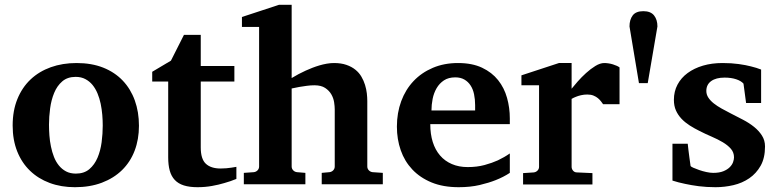

<svg xmlns="http://www.w3.org/2000/svg" viewBox="-20 -760 3207 792"><path d="M403.8 -242.2Q403.8 -263.2 401.9 -286.4Q399.9 -309.6 395.3 -332Q390.6 -354.5 382.3 -374.5Q374 -394.5 361.6 -409.7Q349.1 -424.8 332 -433.8Q314.9 -442.9 292 -442.9Q258.3 -442.9 236.8 -424.3Q215.3 -405.8 203.4 -376.7Q191.4 -347.7 186.8 -313Q182.1 -278.3 182.1 -246.1Q182.1 -224.6 183.8 -201.2Q185.5 -177.7 190.2 -155.3Q194.8 -132.8 202.6 -112.8Q210.4 -92.8 222.9 -77.4Q235.4 -62 252.4 -53Q269.5 -43.9 293 -43.9Q327.1 -43.9 348.6 -62.3Q370.1 -80.6 382.3 -109.4Q394.5 -138.2 399.2 -173.3Q403.8 -208.5 403.8 -242.2ZM553.2 -241.2Q553.2 -185.1 535.4 -138.4Q517.6 -91.8 483.4 -58.3Q449.2 -24.9 400.1 -6.3Q351.1 12.2 289.1 12.2Q231.9 12.2 184.8 -5.4Q137.7 -22.9 103.8 -55.7Q69.8 -88.4 51 -135.5Q32.2 -182.6 32.2 -242.2Q32.2 -303.7 51.8 -351.6Q71.3 -399.4 106.2 -432.4Q141.1 -465.3 189.5 -482.7Q237.8 -500 295.9 -500Q357.9 -500 405.8 -481Q453.6 -461.9 486.3 -427.5Q519 -393.1 536.1 -345.7Q553.2 -298.3 553.2 -241.2Z M955.1 -22Q931.6 -12.2 905.3 -4.9Q882.8 2 854.2 7.1Q825.7 12.2 794.9 12.2Q761.7 12.2 738.5 4.9Q715.3 -2.4 700.9 -17.8Q686.5 -33.2 680.2 -56.2Q673.8 -79.1 673.8 -110.8V-423.8H607.9V-463.9L685.1 -509.8L738.8 -616.2H808.1V-487.8H946.8V-423.8H808.1V-151.9Q808.1 -104 829.1 -84.5Q850.1 -64.9 890.1 -64.9Q901.9 -64.9 913.6 -65.9Q925.3 -66.9 934.6 -68.4Q945.3 -69.8 955.1 -71.8Z M1307.1 0V-46.9L1338.9 -49.8Q1348.1 -50.8 1354.5 -57.4Q1360.8 -64 1360.8 -73.2V-309.1Q1360.8 -321.3 1358.2 -338.4Q1355.5 -355.5 1346.7 -370.8Q1337.9 -386.2 1321.3 -397.2Q1304.7 -408.2 1276.9 -408.2Q1261.7 -408.2 1245.4 -406Q1229 -403.8 1214.8 -401.4Q1198.7 -398.4 1183.1 -395V-73.2Q1183.1 -64 1189.5 -57.4Q1195.8 -50.8 1205.1 -49.8L1239.7 -46.9V0H985.8V-46.9L1026.9 -49.8Q1036.1 -50.8 1042.5 -57.4Q1048.8 -64 1048.8 -73.2V-648.9H978V-689.9L1130.9 -740.2H1183.1V-438Q1210.9 -455.1 1241.2 -468.8Q1253.9 -474.6 1268.3 -480.2Q1282.7 -485.8 1297.6 -490.2Q1312.5 -494.6 1327.9 -497.3Q1343.3 -500 1357.9 -500Q1387.2 -500 1408.9 -492.4Q1430.7 -484.9 1446 -472.4Q1461.4 -460 1470.9 -443.6Q1480.5 -427.2 1485.8 -409.7Q1491.2 -392.1 1493.2 -374.8Q1495.1 -357.4 1495.1 -342.8V-73.2Q1495.1 -64 1501.5 -57.4Q1507.8 -50.8 1517.1 -49.8L1559.1 -46.9V0Z M1939.9 -326.2Q1939.9 -350.1 1935.5 -371.1Q1931.2 -392.1 1921.1 -407.5Q1911.1 -422.9 1895.5 -431.9Q1879.9 -440.9 1857.9 -440.9Q1830.1 -440.9 1811.3 -428.5Q1792.5 -416 1781 -396.2Q1769.5 -376.5 1764.6 -352.1Q1759.8 -327.6 1759.8 -304.2H1939.9ZM2083 -46.9Q2057.1 -29.8 2024.9 -17.1Q1997.1 -5.9 1958.5 3.2Q1919.9 12.2 1872.1 12.2Q1808.1 12.2 1760.5 -7.3Q1712.9 -26.9 1680.9 -60.8Q1648.9 -94.7 1633.1 -140.1Q1617.2 -185.5 1617.2 -237.8Q1617.2 -294.4 1635 -342.5Q1652.8 -390.6 1685.8 -425.5Q1718.8 -460.4 1765.4 -480.2Q1812 -500 1869.1 -500Q1927.7 -500 1968.5 -480.7Q2009.3 -461.4 2034.7 -429.4Q2060.1 -397.5 2071.5 -356.4Q2083 -315.4 2083 -272V-248H1754.9Q1754.9 -207 1765.1 -174.3Q1775.4 -141.6 1795.2 -118.7Q1814.9 -95.7 1843.8 -83.3Q1872.6 -70.8 1909.2 -70.8Q1947.3 -70.8 1978.8 -79.3Q2010.3 -87.9 2033.7 -98.6Q2060.5 -111.3 2083 -127Z M2467.8 -330.1Q2464.4 -335 2459.2 -341.8Q2454.1 -348.6 2446.5 -355Q2439 -361.3 2428.2 -365.7Q2417.5 -370.1 2402.8 -370.1Q2388.7 -370.1 2376.5 -367.2Q2364.3 -364.3 2356 -360.8Q2345.7 -356.9 2337.9 -352.1V-71.8Q2337.9 -63 2344 -55.9Q2350.1 -48.8 2359.9 -48.8L2423.8 -45.9V1H2137.7V-45.9L2181.6 -48.8Q2190.9 -49.8 2197.3 -56.4Q2203.6 -63 2203.6 -71.8V-408.2H2130.9V-449.2L2285.6 -500H2337.9V-394Q2347.2 -405.8 2363 -423.8Q2378.9 -441.9 2397.5 -458.7Q2416 -475.6 2435.8 -487.8Q2455.6 -500 2472.7 -500Q2481.4 -500 2490.7 -498.5Q2500 -497.1 2508.5 -494.4Q2517.1 -491.7 2524.2 -488.5Q2531.2 -485.4 2535.6 -481.9V-330.1Z M2615.7 -417 2576.7 -650.9Q2576.7 -678.7 2589.8 -696.3Q2603 -713.9 2633.8 -713.9Q2664.1 -713.9 2678 -696.3Q2691.9 -678.7 2691.9 -650.9L2651.9 -417Z M3119.6 -335H3057.6L3046.9 -415Q3037.1 -426.3 3016.6 -433.1Q2996.1 -439.9 2968.8 -439.9Q2933.6 -439.9 2913.6 -425.5Q2893.6 -411.1 2893.6 -384.8Q2893.6 -370.1 2901.9 -357.4Q2910.2 -344.7 2924.3 -333.5Q2938.5 -322.3 2956.5 -312.3Q2974.6 -302.2 2994.6 -292Q3019.5 -279.3 3044.9 -266.1Q3070.3 -252.9 3090.3 -236.8Q3110.4 -220.7 3123 -200.9Q3135.7 -181.2 3135.7 -155.8Q3135.7 -108.4 3117.7 -76.4Q3099.6 -44.4 3070.8 -24.7Q3042 -4.9 3005.4 3.7Q2968.8 12.2 2931.6 12.2Q2894.5 12.2 2862.5 8.1Q2830.6 3.9 2806.2 -1.5Q2777.8 -7.3 2753.9 -15.1V-167H2816.9Q2817.9 -156.7 2819.8 -141.1Q2821.8 -125.5 2823.7 -110.8Q2825.7 -93.8 2828.6 -75.2Q2829.6 -72.8 2839.8 -68.1Q2850.1 -63.5 2864.3 -58.6Q2878.4 -53.7 2894 -50.3Q2909.7 -46.9 2921.9 -46.9Q2947.3 -46.9 2963.9 -53.7Q2980.5 -60.5 2990.2 -70.3Q3000 -80.1 3003.9 -91.1Q3007.8 -102.1 3007.8 -110.8Q3007.8 -131.3 2994.9 -146.2Q2981.9 -161.1 2961.4 -173.3Q2940.9 -185.5 2915.3 -196.5Q2889.6 -207.5 2864.7 -220.2Q2843.8 -230.5 2824.7 -242.7Q2805.7 -254.9 2791.3 -270Q2776.9 -285.2 2768.3 -304.2Q2759.8 -323.2 2759.8 -348.1Q2759.8 -382.8 2774.7 -410.9Q2789.6 -439 2816.4 -458.7Q2843.3 -478.5 2879.9 -489.3Q2916.5 -500 2960.4 -500Q2997.6 -500 3027.1 -495.8Q3056.6 -491.7 3077.1 -486.3Q3101.1 -480.5 3119.6 -473.1Z"/></svg>

Font: Charis SIL Cyr
Style: Bold
Weight: 700
Foundry: SIL International
Version: Version 5.000